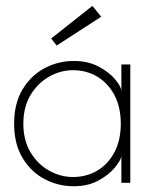

<svg xmlns="http://www.w3.org/2000/svg" viewBox="-20 -634 544 666"><path d="M401 0V-91Q398 -77 377.8 -52.2Q357.5 -27.5 321.5 -7.8Q285.5 12 236 12Q181.5 12 134.2 -13Q87 -38 58 -86.5Q29 -135 29 -205Q29 -275 58 -323.5Q87 -372 134.2 -397.2Q181.5 -422.5 236 -422.5Q285.5 -422.5 321.8 -403.2Q358 -384 378.8 -359.5Q399.5 -335 401 -319V-410.5H432V0ZM61 -205Q61 -147 86 -105.5Q111 -64 150.5 -42Q190 -20 233 -20Q280.5 -20 318 -42.5Q355.5 -65 377.2 -106.5Q399 -148 399 -205Q399 -262 377.2 -303.5Q355.5 -345 318 -367.8Q280.5 -390.5 233 -390.5Q190 -390.5 150.5 -368.2Q111 -346 86 -304.5Q61 -263 61 -205ZM176.5 -476 157.5 -500.5 300.5 -613.5 331 -576Z"/></svg>

Font: League Spartan Thin Thin
Style: Regular
Weight: 250
Version: Version 2.002